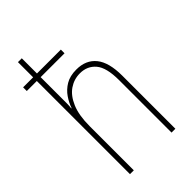

<svg xmlns="http://www.w3.org/2000/svg" viewBox="-229 -934 921 921"><g transform="rotate(-45 231.5 -473.0)"><path d="M108 -853V-750H270V-725H108V-586Q108 -563 108 -548Q108 -533 106 -515H108Q117 -542 135 -568.5Q153 -595 182 -612.5Q211 -630 255 -630Q320 -630 355 -586.5Q390 -543 390 -453V-93H364V-449Q364 -534 334 -569.5Q304 -605 254 -605Q214 -605 181 -582.5Q148 -560 128 -513Q108 -466 108 -392V-93H82V-725H14V-750H82V-853Z"/></g></svg>

Font: Noto Sans Kannada UI Condensed Thin
Style: Regular
Weight: 100
Width: 3
Designer: Jelle Bosma - Monotype Design Team
Foundry: Monotype Imaging Inc.
Version: Version 2.005; ttfautohint (v1.8.4.7-5d5b)